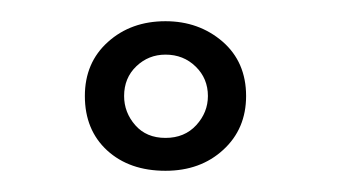

<svg xmlns="http://www.w3.org/2000/svg" viewBox="-20 -708 324 181"><path d="M136 -547Q102 -547 81 -566.2Q60 -585.5 60 -617.5Q60 -649 81.8 -668.5Q103.5 -688 136 -688Q167.5 -688 189.8 -668.8Q212 -649.5 212 -617.5Q212 -586.5 190.5 -566.8Q169 -547 136 -547ZM136 -578Q154 -578 165 -590Q176 -602 176 -617.5Q176 -634 164.5 -645.2Q153 -656.5 136 -656.5Q120 -656.5 108.5 -645.5Q97 -634.5 97 -617.5Q97 -602 107.5 -590Q118 -578 136 -578Z"/></svg>

Font: Lucymar Sans
Style: Regular
Weight: 400
Foundry: The League of Moveable Type (original font) / Main changes by Cristiano Sobral with portions from Mirco Monsees
Version: Version 2.001;August 30, 2020;FontCreator 13.0.0.2681 64-bit